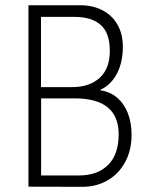

<svg xmlns="http://www.w3.org/2000/svg" viewBox="-20 -721 584 741"><path d="M89.8 -0.5V-700.7H291Q337.9 -700.7 375 -681.6Q412.1 -662.6 433.1 -626.5Q454.1 -590.3 454.1 -540.5Q454.1 -480.5 431.2 -436.8Q408.2 -393.1 367.2 -374.5V-372.6Q404.3 -367.2 431.4 -344.5Q458.5 -321.8 473.1 -284.9Q487.8 -248 487.8 -201.2Q487.8 -140.6 462.6 -94.7Q437.5 -48.8 393.8 -24.2Q350.1 0.5 295.9 0ZM258.3 -384.8Q325.2 -384.8 364.5 -420.4Q403.8 -456.1 403.8 -524.4Q403.8 -593.8 368.7 -624.8Q333.5 -655.8 268.1 -655.8H138.2V-384.8ZM286.1 -43.9Q356.4 -43.9 397.2 -84.5Q438 -125 438 -202.6Q438 -341.3 268.6 -341.3H138.7V-43.9Z"/></svg>

Font: Selawik Light
Style: Regular
Weight: 300
Designer: Aaron Bell
Foundry: Microsoft Corporation
Version: Version 1.01